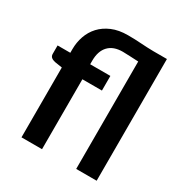

<svg xmlns="http://www.w3.org/2000/svg" viewBox="-171 -869 954 1000"><g transform="rotate(30 306.0 -369.0)"><path d="M97.5 0V-420L53 -427Q38.5 -430 29.8 -437.2Q21 -444.5 21 -458V-508.5H97.5V-530Q97.5 -571 110.5 -608.5Q123.5 -646 150 -674.8Q176.5 -703.5 217 -720.8Q257.5 -738 312.5 -738Q355 -738 392.8 -735.2Q430.5 -732.5 468 -732H549.5V0H426.5V-646Q400 -647 374.8 -648.5Q349.5 -650 332 -650Q276 -650 246.5 -618.8Q217 -587.5 217 -530V-508.5H338.5V-420.5H221V0Z"/></g></svg>

Font: Lato 2
Style: Bold
Weight: 700
Designer: Lukasz Dziedzic with Adam Twardoch and Botio Nikoltchev
Foundry: tyPoland Lukasz Dziedzic
Version: Version 2.015; 2015-08-06; http://www.latofonts.com/